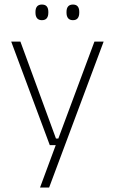

<svg xmlns="http://www.w3.org/2000/svg" viewBox="-20 -674 518 866"><path d="M232.5 -49H260L239.5 -39.5L406 -486.5H447.5L201.5 172H160.5L237 -34.5L252.5 -19.5H204.5L30.5 -486.5H72ZM169 -583Q154.5 -583 147.2 -591.8Q140 -600.5 140 -617V-620.5Q140 -636.5 147.2 -645Q154.5 -653.5 169 -653.5Q184 -653.5 191 -645Q198 -636.5 198 -620.5V-617Q198 -600.5 191 -591.8Q184 -583 169 -583ZM309 -583Q294.5 -583 287.2 -591.8Q280 -600.5 280 -617V-620.5Q280 -636.5 287.2 -645Q294.5 -653.5 309 -653.5Q323.5 -653.5 330.5 -645Q337.5 -636.5 337.5 -620.5V-617Q337.5 -600.5 330.5 -591.8Q323.5 -583 309 -583Z"/></svg>

Font: Anek Malayalam Medium ExtraLight
Style: Regular
Weight: 250
Version: Version 1.003